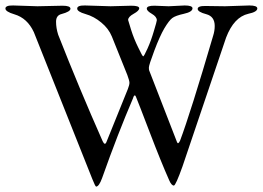

<svg xmlns="http://www.w3.org/2000/svg" viewBox="-20 -673 970 709"><path d="M194.8 -544.9Q272 -348.1 358.9 -151.9Q367.7 -132.8 374 -150.9L452.1 -344.2Q458 -359.4 458 -367.2Q458 -375 450.2 -396L393.1 -538.1Q380.9 -567.9 354 -589.8Q327.1 -612.3 295.9 -621.1Q264.6 -629.9 265.1 -641.6Q265.1 -653.3 293.9 -652.8L388.2 -649.9L464.8 -651.9Q494.1 -651.9 494.1 -642.6Q494.1 -633.3 473.6 -622.1Q453.1 -610.8 453.1 -599.1Q453.1 -597.2 463.9 -563.5Q474.6 -529.3 490.7 -497.1Q505.9 -464.8 508.8 -464.8Q511.7 -464.8 524.9 -494.1Q538.1 -523.4 548.3 -558.6Q559.1 -594.2 559.1 -598.1Q559.1 -611.3 540.5 -622.1Q522 -632.8 522 -641.1Q522 -652.3 550.8 -651.9L603 -649.9L662.1 -652.8Q690.9 -652.8 690.9 -642.1Q690.4 -628.9 659.2 -622.1Q627.9 -615.2 616.2 -606.4Q604.5 -597.7 586.9 -568.4Q569.8 -539.1 549.8 -485.8Q529.8 -432.6 529.8 -423.8Q529.8 -415 530.8 -413.1L633.8 -147.9Q637.7 -138.2 645 -153.8Q683.1 -254.9 767.1 -541Q772.9 -559.1 772.9 -577.1Q772.9 -612.3 741.7 -620.6Q710 -628.9 710 -640.1Q710 -651.4 738.8 -650.9L811 -649.9L900.9 -652.8Q929.7 -652.8 930.2 -642.1Q930.2 -628.9 897 -622.1Q843.8 -609.9 814.9 -534.2L653.8 -58.1Q628.9 11.7 622.1 12.2Q613.3 12.2 605 -6.8Q574.2 -76.2 533.2 -183.6Q492.2 -291 481.9 -315.9Q478 -325.7 473.1 -315.9Q472.2 -314 471.2 -310.1Q415 -179.2 356.9 -15.1Q345.7 15.6 335 16.1Q332 16.1 320.8 -12.2L105 -554.2Q81.1 -606 33.2 -620.1Q0 -629.9 0 -641.6Q0 -653.3 28.8 -652.8L118.2 -649.9L210.9 -651.9Q239.7 -651.9 240.2 -641.1Q240.2 -629.9 207 -621.1Q187 -616.2 187 -592.8Q187 -569.3 194.8 -544.9Z"/></svg>

Font: EBGaramond
Style: Regular
Weight: 400
Version: Version 000.012g